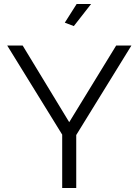

<svg xmlns="http://www.w3.org/2000/svg" viewBox="-20 -937 691 957"><path d="M93 -710 325 -328 559 -710H635L360 -264V0H290V-266L16 -710ZM348 -807 303 -824 362 -917H434Z"/></svg>

Font: Raleway
Style: Regular
Weight: 400
Designer: Matt McInerney, Pablo Impallari, Rodrigo Fuenzalida
Foundry: Matt McInerney, Pablo Impallari, Rodrigo Fuenzalida
Version: Version 4.101;RELEASE